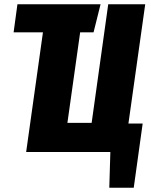

<svg xmlns="http://www.w3.org/2000/svg" viewBox="-20 -715 712 903"><path d="M663 -695 584 -134H651L609 168H494L499 0H103L182 -563H44L62 -695H453L420 -563H357L297 -137H411L489 -695Z"/></svg>

Font: Fira Sans Extra Condensed ExtraBold
Style: Italic
Weight: 800
Width: 3
Italic angle: -8°
Designer: Carrois Corporate & Edenspiekermann AG
Foundry: Carrois Corporate GbR & Edenspiekermann AG
Version: Version 4.203